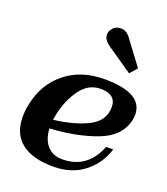

<svg xmlns="http://www.w3.org/2000/svg" viewBox="-138 -838 818 943"><g transform="rotate(20 271.0 -366.0)"><path d="M277 -691Q277 -710 292 -726Q307 -742 333 -742Q363 -742 386 -708L477 -586L444 -548L310 -640Q293 -652 285 -664Q277 -676 277 -691ZM169 -160Q172 -104 200.5 -71.5Q229 -39 280 -39Q410 -39 462 -170H499Q474 -90 409.5 -40Q345 10 250 10Q141 10 83.5 -35.5Q26 -81 26 -169Q26 -201 33 -235Q56 -348 138 -414Q220 -480 341 -480Q542 -480 542 -367Q542 -354 539 -339Q519 -248 414 -208Q309 -168 169 -160ZM421 -363Q421 -428 341 -429Q276 -429 234.5 -371.5Q193 -314 176 -234Q172 -213 171 -206Q276 -218 348.5 -254Q421 -290 421 -363Z"/></g></svg>

Font: Taviraj SemiBold
Style: Italic
Weight: 600
Italic angle: -12°
Designer: Katatrad Team
Foundry: CadsonDemak
Version: Version 1.001